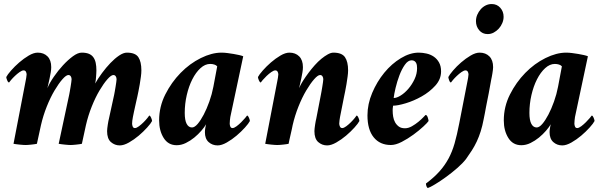

<svg xmlns="http://www.w3.org/2000/svg" viewBox="-20 -713 2997 952"><path d="M520 -124Q519 -121 517.5 -113Q516 -105 514.5 -95.5Q513 -86 512 -77Q511 -68 511 -63Q511 -25 530 -8.5Q549 8 574 8Q594 8 619.5 -6.5Q645 -21 668 -40.5Q691 -60 709.5 -80.5Q728 -101 734 -113Q734 -118 729.5 -129Q725 -140 720 -140Q719 -138 711 -128Q703 -118 692 -107Q681 -96 669 -87Q657 -78 649 -78Q641 -78 638 -85.5Q635 -93 635 -100Q635 -104 636 -114.5Q637 -125 639 -133Q641 -144 644 -157.5Q647 -171 650 -185Q653 -199 656 -212Q659 -225 661 -234Q663 -244 666.5 -260.5Q670 -277 673 -295.5Q676 -314 678.5 -332Q681 -350 681 -364Q681 -407 666 -429.5Q651 -452 609 -452Q592 -452 570.5 -437.5Q549 -423 527.5 -400.5Q506 -378 486 -351Q466 -324 452 -299Q454 -308 455 -317Q456 -326 456.5 -334.5Q457 -343 457.5 -350.5Q458 -358 458 -364Q458 -385 454.5 -401.5Q451 -418 442.5 -429.5Q434 -441 420 -446.5Q406 -452 385 -452Q366 -452 341.5 -434Q317 -416 292.5 -389.5Q268 -363 247 -332.5Q226 -302 215 -276Q217 -285 220 -297.5Q223 -310 226 -324.5Q229 -339 231.5 -353.5Q234 -368 234 -380Q234 -415 215.5 -433.5Q197 -452 167 -452Q147 -452 122.5 -437.5Q98 -423 75.5 -403.5Q53 -384 35 -363.5Q17 -343 11 -331Q11 -326 15.5 -315Q20 -304 25 -304Q26 -306 34.5 -316Q43 -326 54 -336.5Q65 -347 77 -355.5Q89 -364 97 -364Q105 -364 108.5 -357.5Q112 -351 112 -344Q112 -340 110 -327Q108 -314 107 -311L47 0Q52 1 60 2Q68 3 77 4Q86 5 94.5 5.5Q103 6 107 6Q111 6 119 5.5Q127 5 135.5 4Q144 3 151.5 2Q159 1 163 0L183 -92Q194 -140 212 -185Q230 -230 250.5 -264.5Q271 -299 289.5 -320Q308 -341 319 -341Q327 -341 331 -334.5Q335 -328 335 -320Q335 -316 333.5 -305.5Q332 -295 330 -282.5Q328 -270 326 -259Q324 -248 323 -243L271 0Q276 1 284 2Q292 3 301 4Q310 5 318 5.5Q326 6 330 6Q334 6 342 5.5Q350 5 358.5 4Q367 3 374.5 2Q382 1 386 0L406 -92Q417 -140 435 -185Q453 -230 473.5 -264.5Q494 -299 512.5 -320Q531 -341 542 -341Q550 -341 554 -334.5Q558 -328 558 -320Q558 -316 556.5 -305.5Q555 -295 553 -282.5Q551 -270 549 -259Q547 -248 546 -243Z M1078 -452Q1030 -452 975.5 -425Q921 -398 875.5 -351.5Q830 -305 799.5 -244.5Q769 -184 769 -116Q769 -65 791.5 -29Q814 7 856 7Q879 7 901.5 -4Q924 -15 943.5 -31Q963 -47 978.5 -65Q994 -83 1002 -97Q1001 -94 1000 -89Q999 -84 998 -78.5Q997 -73 996.5 -67.5Q996 -62 996 -58Q996 -25 1014.5 -8.5Q1033 8 1059 8Q1079 8 1104.5 -6.5Q1130 -21 1153 -40.5Q1176 -60 1194.5 -80.5Q1213 -101 1219 -113Q1219 -118 1214.5 -129Q1210 -140 1205 -140Q1204 -138 1195.5 -128Q1187 -118 1176 -107Q1165 -96 1153 -87Q1141 -78 1133 -78Q1125 -78 1122 -85.5Q1119 -93 1119 -100Q1119 -104 1120 -117Q1121 -130 1122 -133L1186 -434Q1179 -437 1166 -440Q1153 -443 1138 -445.5Q1123 -448 1107.5 -450Q1092 -452 1078 -452ZM1022 -396Q1033 -396 1042.5 -393Q1052 -390 1057 -384L1038 -283Q1031 -246 1018 -209.5Q1005 -173 990 -144.5Q975 -116 960 -98.5Q945 -81 932 -81Q915 -81 905.5 -99Q896 -117 896 -153Q896 -198 906 -241.5Q916 -285 933.5 -319.5Q951 -354 974 -375Q997 -396 1022 -396Z M1482 -380Q1482 -415 1463.5 -433.5Q1445 -452 1415 -452Q1395 -452 1370.5 -437.5Q1346 -423 1323.5 -403.5Q1301 -384 1283 -363.5Q1265 -343 1259 -331Q1259 -326 1263.5 -315Q1268 -304 1273 -304Q1274 -306 1282.5 -316Q1291 -326 1302 -336.5Q1313 -347 1325 -355.5Q1337 -364 1345 -364Q1353 -364 1356.5 -357.5Q1360 -351 1360 -344Q1360 -340 1358 -327Q1356 -314 1355 -311L1295 0Q1300 1 1308 2Q1316 3 1325 4Q1334 5 1342.5 5.5Q1351 6 1355 6Q1359 6 1367 5.5Q1375 5 1383.5 4Q1392 3 1399.5 2Q1407 1 1411 0Q1412 -7 1415 -19.5Q1418 -32 1421 -46Q1424 -60 1427 -72.5Q1430 -85 1431 -92Q1442 -140 1460 -185Q1478 -230 1498.5 -264.5Q1519 -299 1537.5 -320Q1556 -341 1567 -341Q1575 -341 1579 -334.5Q1583 -328 1583 -320Q1583 -316 1581.5 -305.5Q1580 -295 1578 -282.5Q1576 -270 1574 -259Q1572 -248 1571 -243L1548 -124Q1547 -121 1545.5 -113Q1544 -105 1542.5 -95.5Q1541 -86 1540 -77Q1539 -68 1539 -63Q1539 -25 1558 -8.5Q1577 8 1602 8Q1622 8 1647.5 -6.5Q1673 -21 1696 -40.5Q1719 -60 1737.5 -80.5Q1756 -101 1762 -113Q1762 -118 1757.5 -129Q1753 -140 1748 -140Q1747 -138 1739 -128Q1731 -118 1720 -107Q1709 -96 1697 -87Q1685 -78 1677 -78Q1669 -78 1665.5 -85.5Q1662 -93 1662 -100Q1662 -104 1663.5 -117Q1665 -130 1666 -133L1686 -234Q1688 -244 1691.5 -260.5Q1695 -277 1698 -296Q1701 -315 1703.5 -333Q1706 -351 1706 -364Q1706 -407 1690.5 -429.5Q1675 -452 1633 -452Q1621 -452 1605.5 -443.5Q1590 -435 1573.5 -421.5Q1557 -408 1540.5 -389.5Q1524 -371 1509.5 -351.5Q1495 -332 1482.5 -312.5Q1470 -293 1463 -276Q1465 -285 1468 -297.5Q1471 -310 1474 -324.5Q1477 -339 1479.5 -353.5Q1482 -368 1482 -380Z M2056 -452Q2013 -452 1967.5 -424.5Q1922 -397 1885.5 -352.5Q1849 -308 1825.5 -252.5Q1802 -197 1802 -141Q1802 -70 1833 -32Q1864 6 1918 6Q1942 6 1972 -9.5Q2002 -25 2030 -45.5Q2058 -66 2079 -85.5Q2100 -105 2105 -113Q2105 -118 2101 -130.5Q2097 -143 2090 -143Q2089 -142 2079 -131.5Q2069 -121 2054.5 -109Q2040 -97 2022.5 -87Q2005 -77 1988 -77Q1969 -77 1957.5 -85.5Q1946 -94 1939 -106.5Q1932 -119 1929.5 -134.5Q1927 -150 1927 -164Q1927 -166 1927 -169.5Q1927 -173 1927.5 -177Q1928 -181 1928.5 -184.5Q1929 -188 1929 -189Q1952 -189 1992 -201Q2032 -213 2071 -235Q2110 -257 2138.5 -288.5Q2167 -320 2167 -359Q2167 -385 2157 -403Q2147 -421 2131 -432Q2115 -443 2095 -447.5Q2075 -452 2056 -452ZM1932 -227Q1934 -246 1941.5 -277.5Q1949 -309 1960.5 -339.5Q1972 -370 1987.5 -392Q2003 -414 2021 -414Q2029 -414 2034.5 -410.5Q2040 -407 2043 -401.5Q2046 -396 2047 -389Q2048 -382 2048 -375Q2048 -347 2035.5 -320.5Q2023 -294 2005 -273Q1987 -252 1967 -239.5Q1947 -227 1932 -227Z M2418 -693Q2402 -693 2388 -686Q2374 -679 2363.5 -667Q2353 -655 2346.5 -640Q2340 -625 2340 -608Q2340 -582 2356 -563Q2372 -544 2398 -544Q2414 -544 2428 -551.5Q2442 -559 2453 -571Q2464 -583 2470.5 -598.5Q2477 -614 2477 -630Q2477 -656 2460.5 -674.5Q2444 -693 2418 -693ZM2298 -311 2257 -101Q2246 -44 2234 -2Q2222 40 2203.5 74Q2185 108 2158.5 137.5Q2132 167 2092 197Q2092 204 2095 211.5Q2098 219 2102 219Q2112 216 2137 201Q2162 186 2191 165Q2220 144 2247.5 120Q2275 96 2291 75Q2306 54 2319.5 33Q2333 12 2344 -11.5Q2355 -35 2363.5 -62Q2372 -89 2378 -121Q2381 -135 2384 -151Q2387 -167 2390 -183.5Q2393 -200 2396.5 -216.5Q2400 -233 2403 -249Q2409 -284 2416 -320Q2417 -324 2418.5 -332Q2420 -340 2421.5 -349Q2423 -358 2424 -366.5Q2425 -375 2425 -380Q2425 -415 2406.5 -433.5Q2388 -452 2358 -452Q2338 -452 2313.5 -437.5Q2289 -423 2266.5 -403.5Q2244 -384 2226.5 -363.5Q2209 -343 2203 -331Q2203 -326 2207 -315Q2211 -304 2216 -304Q2217 -306 2225.5 -316Q2234 -326 2245 -336.5Q2256 -347 2268 -355.5Q2280 -364 2288 -364Q2296 -364 2299.5 -357.5Q2303 -351 2303 -344Q2303 -340 2301 -327Q2299 -314 2298 -311Z M2787 -452Q2739 -452 2684.5 -425Q2630 -398 2584.5 -351.5Q2539 -305 2508.5 -244.5Q2478 -184 2478 -116Q2478 -65 2500.5 -29Q2523 7 2565 7Q2588 7 2610.5 -4Q2633 -15 2652.5 -31Q2672 -47 2687.5 -65Q2703 -83 2711 -97Q2710 -94 2709 -89Q2708 -84 2707 -78.5Q2706 -73 2705.5 -67.5Q2705 -62 2705 -58Q2705 -25 2723.5 -8.5Q2742 8 2768 8Q2788 8 2813.5 -6.5Q2839 -21 2862 -40.5Q2885 -60 2903.5 -80.5Q2922 -101 2928 -113Q2928 -118 2923.5 -129Q2919 -140 2914 -140Q2913 -138 2904.5 -128Q2896 -118 2885 -107Q2874 -96 2862 -87Q2850 -78 2842 -78Q2834 -78 2831 -85.5Q2828 -93 2828 -100Q2828 -104 2829 -117Q2830 -130 2831 -133L2895 -434Q2888 -437 2875 -440Q2862 -443 2847 -445.5Q2832 -448 2816.5 -450Q2801 -452 2787 -452ZM2731 -396Q2742 -396 2751.5 -393Q2761 -390 2766 -384L2747 -283Q2740 -246 2727 -209.5Q2714 -173 2699 -144.5Q2684 -116 2669 -98.5Q2654 -81 2641 -81Q2624 -81 2614.5 -99Q2605 -117 2605 -153Q2605 -198 2615 -241.5Q2625 -285 2642.5 -319.5Q2660 -354 2683 -375Q2706 -396 2731 -396Z"/></svg>

Font: Vermiglione
Style: Italic
Weight: 400
Italic angle: -11°
Version: Version 1.105